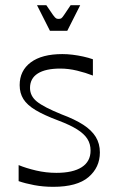

<svg xmlns="http://www.w3.org/2000/svg" viewBox="-20 -707 450 742"><path d="M52 -7V-69Q81 -57 119.5 -48Q158 -39 198 -39Q262 -39 296 -61Q330 -83 330 -125Q330 -151 317.5 -170.5Q305 -190 278 -207Q251 -224 206 -241Q150 -262 117.5 -281.5Q85 -301 70.5 -324Q56 -347 56 -378Q56 -434 99 -466Q142 -498 221 -498Q240 -498 260.5 -495.5Q281 -493 301.5 -488.5Q322 -484 339 -478V-415Q311 -426 278 -434Q245 -442 213 -442Q156 -442 126 -423Q96 -404 96 -367Q96 -336 122.5 -314.5Q149 -293 218 -265Q269 -246 301.5 -225Q334 -204 350 -178Q366 -152 366 -118Q366 -60 322 -22.5Q278 15 186 15Q147 15 112.5 8.5Q78 2 52 -7ZM173 -588 123 -687H159Q177 -660 185 -649Q193 -638 197 -636Q201 -634 206 -634Q213 -634 216.5 -636Q220 -638 227.5 -649Q235 -660 253 -687H290L240 -588Z"/></svg>

Font: Ojuju
Style: Regular
Weight: 400
Designer: Chisaokwu Joboson, Mirko Velimirovic
Foundry: Udi Foundry
Version: Version 1.000